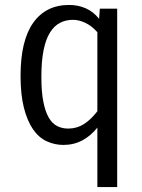

<svg xmlns="http://www.w3.org/2000/svg" viewBox="-20 -575 573 775"><path d="M63 -269Q63 -411 114 -483Q165 -555 259 -555Q295 -555 326 -541.5Q357 -528 380 -499L383 -540H453V180H373V-60Q347 -27 312.5 -8.5Q278 10 236 10Q200 10 168 -5Q136 -20 113 -53.5Q90 -87 76.5 -140Q63 -193 63 -269ZM255 -56Q290 -56 318.5 -74Q347 -92 373 -126V-445Q350 -471 324 -483Q298 -495 275 -495Q246 -495 222.5 -483Q199 -471 182 -444Q165 -417 156 -373Q147 -329 147 -264Q147 -204 155 -164Q163 -124 177 -100Q191 -76 211 -66Q231 -56 255 -56Z"/></svg>

Font: Carrois Gothic
Style: Regular
Weight: 400
Designer: Ralph du Carrois
Foundry: Ralph du Carrois
Version: Version 1.002